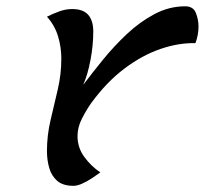

<svg xmlns="http://www.w3.org/2000/svg" viewBox="-20 -587 654 613"><path d="M214.4 6.3Q181.2 6.3 162.8 -9.5Q144.5 -25.4 137.2 -50.8Q129.9 -76.2 129.9 -104.5Q129.9 -154.8 141.4 -203.4Q152.8 -252 164.3 -300.8Q175.8 -349.6 175.8 -399.9Q175.8 -436.5 165.3 -471.2Q154.8 -505.9 129.9 -533.7Q148.4 -543 168.9 -550.5Q189.5 -558.1 210.4 -558.1Q245.6 -558.1 261.7 -539.6Q277.8 -521 277.8 -486.8Q277.8 -442.9 269 -396Q260.3 -349.1 245.6 -315.9Q273.4 -353 308.6 -396.2Q343.8 -439.5 385 -478.3Q426.3 -517.1 473.1 -542Q520 -566.9 571.3 -566.9Q597.2 -566.9 605.5 -545.4Q613.8 -523.9 613.8 -502.9Q613.8 -475.6 604 -449.2Q551.3 -450.7 492.9 -430.9Q434.6 -411.1 377.7 -368.4Q320.8 -325.7 271.5 -258.3Q255.9 -236.3 241.7 -208.5Q227.5 -180.7 227.5 -152.8Q227.5 -115.7 249 -86.2Q270.5 -56.6 300.3 -36.6Q290.5 -29.3 275.1 -19Q259.8 -8.8 243.4 -1.2Q227.1 6.3 214.4 6.3Z"/></svg>

Font: Lumanosimo
Style: Regular
Weight: 400
Designer: The DocRepair Project, Eduardo Rodriguez Tunni
Foundry: Google
Version: Version 1.010